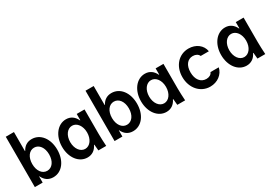

<svg xmlns="http://www.w3.org/2000/svg" viewBox="18 -1587 3443 2444"><g transform="rotate(-30 1740.0 -365.0)"><path d="M53 0H168V-90H172C202 -25 253 10 322 10C449 10 539 -107 539 -270C539 -433 449 -550 322 -550C257 -550 208 -519 177 -460H173V-740H53ZM295 -100C222 -100 171 -170 171 -270C171 -370 222 -440 295 -440C368 -440 419 -370 419 -270C419 -170 368 -100 295 -100Z M974 -89H979C981 -60 983 -32 987 0H1102C1098 -63 1095 -129 1095 -180V-540H980V-449H975C945 -514 894 -550 826 -550C702 -550 609 -430 609 -270C609 -109 701 10 825 10C893 10 943 -25 974 -89ZM977 -270C977 -173 924 -100 853 -100C782 -100 729 -173 729 -270C729 -367 782 -440 853 -440C924 -440 977 -367 977 -270Z M1225 0H1340V-90H1344C1374 -25 1425 10 1494 10C1621 10 1711 -107 1711 -270C1711 -433 1621 -550 1494 -550C1429 -550 1380 -519 1349 -460H1345V-740H1225ZM1467 -100C1394 -100 1343 -170 1343 -270C1343 -370 1394 -440 1467 -440C1540 -440 1591 -370 1591 -270C1591 -170 1540 -100 1467 -100Z M2134 -89H2139C2141 -60 2143 -32 2147 0H2262C2258 -63 2255 -129 2255 -180V-540H2140V-449H2135C2105 -514 2054 -550 1986 -550C1862 -550 1769 -430 1769 -270C1769 -109 1861 10 1985 10C2053 10 2103 -25 2134 -89ZM2137 -270C2137 -173 2084 -100 2013 -100C1942 -100 1889 -173 1889 -270C1889 -367 1942 -440 2013 -440C2084 -440 2137 -367 2137 -270Z M2721 -150C2710 -119 2677 -100 2634 -100C2551 -100 2499 -169 2499 -274C2499 -375 2548 -440 2627 -440C2670 -440 2703 -421 2716 -390H2836C2821 -485 2735 -550 2627 -550C2483 -550 2379 -434 2379 -273C2379 -111 2485 10 2629 10C2735 10 2823 -55 2843 -150Z M3312 -89H3317C3319 -60 3321 -32 3325 0H3440C3436 -63 3433 -129 3433 -180V-540H3318V-449H3313C3283 -514 3232 -550 3164 -550C3040 -550 2947 -430 2947 -270C2947 -109 3039 10 3163 10C3231 10 3281 -25 3312 -89ZM3315 -270C3315 -173 3262 -100 3191 -100C3120 -100 3067 -173 3067 -270C3067 -367 3120 -440 3191 -440C3262 -440 3315 -367 3315 -270Z"/></g></svg>

Font: CommitMono-dimboump
Style: Bold
Weight: 700
Monospace: yes
Designer: Eigil Nikolajsen
Foundry: Eigil Nikolajsen
Version: Version 1.143